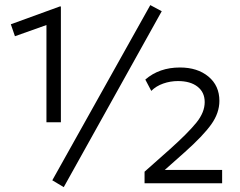

<svg xmlns="http://www.w3.org/2000/svg" viewBox="-20 -736 962 771"><path d="M236 15.5 190 -12 583.5 -715.5 629.5 -691ZM166.5 -245V-635.5L40 -590.5L23.5 -638.5L220 -710H224.5V-245ZM560.5 0V-46.5L663 -137.5Q735.5 -202.5 768.8 -243.8Q802 -285 802 -326Q802 -365.5 773.2 -388Q744.5 -410.5 694.5 -410.5Q664 -410.5 635.5 -400.5Q607 -390.5 587.5 -371L563.5 -416.5Q619.5 -465 702.5 -465Q773 -465 817 -428.5Q861 -392 861 -331Q861 -282.5 828.5 -236.8Q796 -191 722 -125L641.5 -53.5H872V0Z"/></svg>

Font: Geologica ExtraLight
Style: Regular
Weight: 200
Designer: Sindre Bremnes, Frode Helland
Foundry: Monokrom Skriftforlag AS
Version: Version 1.010; ttfautohint (v1.8.4.7-5d5b);gftools[0.9.28]